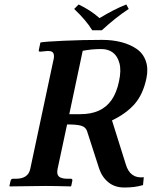

<svg xmlns="http://www.w3.org/2000/svg" viewBox="-20 -832 678 858"><path d="M392.1 -696.8Q365.2 -741.2 311.5 -792L331.5 -812Q386.2 -785.6 424.8 -751Q489.7 -790.5 544.4 -812L555.2 -792Q497.6 -754.4 435.1 -696.8ZM511.7 -467.8Q522.5 -517.1 513.7 -549.6Q504.9 -582 484.1 -597.4Q463.4 -612.8 432.1 -612.8Q389.6 -612.8 349.6 -605L289.6 -321.8H338.4Q387.2 -321.8 421.9 -337.6Q456.5 -353.5 478.8 -385.5Q501 -417.5 511.7 -467.8ZM634.3 -481.9Q619.1 -410.2 581.8 -367.4Q544.4 -324.7 480.5 -293.9L542 -98.1Q561 -32.7 622.6 -40L619.1 -4.9Q581.5 6.3 534.7 5.9Q492.7 5.9 464.1 -17.6Q435.5 -41 422.9 -79.1L368.7 -247.1Q362.3 -264.6 342.3 -270.3Q322.3 -275.9 279.8 -275.9L237.3 -77.1Q232.4 -53.7 242.9 -43.5Q253.4 -33.2 283.2 -33.2H296.9Q304.7 -33.2 303.2 -23.9L298.3 -1L295.9 1Q222.2 -1 183.1 -1L23.9 1L22 -1L27.3 -23.9Q29.3 -32.7 37.1 -33.2H50.8Q106 -33.2 115.2 -77.1L217.8 -559.1Q223.6 -580.1 219.5 -592Q215.3 -604 197.3 -604H190.4L159.7 -601.1Q151.9 -601.1 153.3 -607.9L160.6 -642.1Q178.2 -646 265.1 -649.9Q352.1 -653.8 436 -653.8Q482.4 -653.8 521.5 -643.8Q560.5 -633.8 589.8 -614Q619.1 -594.2 631.3 -560.1Q643.6 -525.9 634.3 -481.9Z"/></svg>

Font: Linux Libertine Slanted
Style: Semibold Slanted
Weight: 600
Designer: Philipp H. Poll
Foundry: Philipp H. Poll
Version: Version 5.1.1